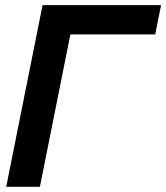

<svg xmlns="http://www.w3.org/2000/svg" viewBox="-20 -718 639 738"><path d="M3.9 0 143.6 -698.2H599.1L576.7 -585.9H250.5L133.3 0Z"/></svg>

Font: Sansation
Style: Bold Italic
Weight: 700
Designer: Bernd Montag
Version: Version 1.301